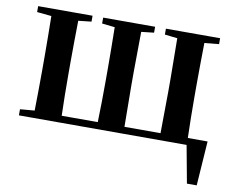

<svg xmlns="http://www.w3.org/2000/svg" viewBox="-78 -640 1149 928"><g transform="rotate(10 496.5 -176.0)"><path d="M37 0H860L894 184H942L957 -34H860C858 -91 857 -178 857 -235V-301C857 -356 858 -442 859 -500L930 -507V-536H664V-507L726 -500L728 -301V-235L726 -34H549L547 -235V-301L549 -500L611 -507V-536H356V-507L419 -500C420 -443 421 -357 421 -301V-235C421 -178 420 -91 418 -34H241C239 -91 238 -178 238 -235V-301C238 -356 239 -442 240 -500L304 -507V-536H37V-507L108 -500C109 -442 110 -357 110 -301V-235C110 -179 109 -94 108 -36L37 -30Z"/></g></svg>

Font: Source Han Serif CN
Style: Bold
Weight: 700
Designer: Ryoko NISHIZUKA 西塚涼子 (kana & ideographs); Frank Grießhammer (Latin, Greek & Cyrillic); Wenlong ZHANG 张文龙 (bopomofo); San
Foundry: Adobe
Version: Version 2.003;hotconv 1.1.1;makeotfexe 2.6.0